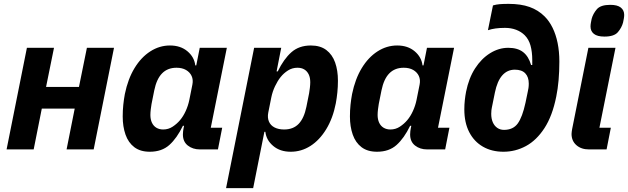

<svg xmlns="http://www.w3.org/2000/svg" viewBox="-20 -772 3245 992"><path d="M14 0 119 -525H259L218 -323H388L429 -525H569L464 0H324L366 -211H196L154 0Z M1106 0H1013Q976 0 950.5 -20Q925 -40 925 -77Q925 -85 926 -94Q927 -103 928 -107L931 -122H925Q894 -58 855 -23Q816 12 754 12Q705 12 674 -11.5Q643 -35 628.5 -76.5Q614 -118 614 -170Q614 -202 617 -230.5Q620 -259 625 -286Q641 -364 675 -420Q709 -476 756.5 -506.5Q804 -537 858 -537Q913 -537 948.5 -507Q984 -477 989 -434H994L1012 -525H1152L1069 -112H1128ZM823 -103Q850 -103 872 -117.5Q894 -132 910 -151Q927 -171 939.5 -198.5Q952 -226 958 -255L974 -335Q979 -360 970 -379.5Q961 -399 941 -410.5Q921 -422 892 -422Q846 -422 817.5 -393Q789 -364 777 -305L763 -235Q761 -225 759 -207.5Q757 -190 757 -178Q757 -155 765 -138Q773 -121 788 -112Q803 -103 823 -103Z M1148 200 1293 -525H1433L1409 -403H1415Q1446 -467 1485.5 -502Q1525 -537 1586 -537Q1635 -537 1666 -513.5Q1697 -490 1711.5 -449Q1726 -408 1726 -355Q1726 -324 1723 -294.5Q1720 -265 1715 -238Q1700 -161 1665.5 -104.5Q1631 -48 1584 -18Q1537 12 1482 12Q1427 12 1391.5 -18Q1356 -48 1351 -91H1346L1288 200ZM1448 -103Q1495 -103 1523 -132Q1551 -161 1563 -220L1577 -290Q1579 -301 1581 -318Q1583 -335 1583 -347Q1583 -371 1575 -387.5Q1567 -404 1552.5 -413Q1538 -422 1517 -422Q1490 -422 1468 -408Q1446 -394 1430 -374Q1414 -354 1401 -326.5Q1388 -299 1382 -270L1366 -190Q1361 -164 1369.5 -144Q1378 -124 1398.5 -113.5Q1419 -103 1448 -103Z M2280 0H2187Q2150 0 2124.5 -20Q2099 -40 2099 -77Q2099 -85 2100 -94Q2101 -103 2102 -107L2105 -122H2099Q2068 -58 2029 -23Q1990 12 1928 12Q1879 12 1848 -11.5Q1817 -35 1802.5 -76.5Q1788 -118 1788 -170Q1788 -202 1791 -230.5Q1794 -259 1799 -286Q1815 -364 1849 -420Q1883 -476 1930.5 -506.5Q1978 -537 2032 -537Q2087 -537 2122.5 -507Q2158 -477 2163 -434H2168L2186 -525H2326L2243 -112H2302ZM1997 -103Q2024 -103 2046 -117.5Q2068 -132 2084 -151Q2101 -171 2113.5 -198.5Q2126 -226 2132 -255L2148 -335Q2153 -360 2144 -379.5Q2135 -399 2115 -410.5Q2095 -422 2066 -422Q2020 -422 1991.5 -393Q1963 -364 1951 -305L1937 -235Q1935 -225 1933 -207.5Q1931 -190 1931 -178Q1931 -155 1939 -138Q1947 -121 1962 -112Q1977 -103 1997 -103Z M2581 12Q2521 12 2475.5 -14Q2430 -40 2404.5 -89Q2379 -138 2379 -207Q2379 -231 2381.5 -254Q2384 -277 2388 -298Q2402 -368 2434.5 -418.5Q2467 -469 2512 -497Q2557 -525 2606 -525Q2654 -525 2682.5 -503Q2711 -481 2724 -436H2730V-462Q2730 -504 2721 -536.5Q2712 -569 2691 -590Q2673 -608 2647 -618Q2621 -628 2589 -628Q2562 -628 2540.5 -625Q2519 -622 2501 -616L2527 -744Q2544 -749 2562.5 -750.5Q2581 -752 2608 -752Q2671 -752 2716 -736Q2761 -720 2794 -687Q2818 -663 2835 -628.5Q2852 -594 2861 -550Q2870 -506 2870 -454Q2870 -403 2866 -357.5Q2862 -312 2854 -273Q2834 -173 2793 -110Q2752 -47 2697.5 -17.5Q2643 12 2581 12ZM2584 -101Q2631 -101 2655 -134Q2679 -167 2695 -241L2707 -299Q2709 -307 2710.5 -317.5Q2712 -328 2712 -340Q2712 -374 2694 -393Q2676 -412 2640 -412Q2601 -412 2575 -382.5Q2549 -353 2537 -294L2521 -215Q2520 -211 2519 -202.5Q2518 -194 2518 -184Q2518 -159 2526 -140.5Q2534 -122 2549 -111.5Q2564 -101 2584 -101Z M3103 -583Q3066 -583 3048.5 -597Q3031 -611 3031 -635Q3031 -644 3033 -655Q3035 -666 3037 -675Q3044 -701 3063.5 -724Q3083 -747 3133 -747Q3170 -747 3187.5 -733Q3205 -719 3205 -695Q3205 -686 3203 -675Q3201 -664 3199 -655Q3192 -629 3172.5 -606Q3153 -583 3103 -583ZM3114 0H3023Q2983 0 2958 -22Q2933 -44 2933 -80Q2933 -86 2934 -92Q2935 -98 2936 -105L3020 -525H3160L3077 -112H3136Z"/></svg>

Font: IBM Plex Sans
Style: Bold Italic
Weight: 700
Italic angle: -11.31°
Designer: Mike Abbink, Paul van der Laan, Pieter van Rosmalen
Foundry: Bold Monday
Version: Version 3.201